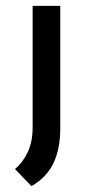

<svg xmlns="http://www.w3.org/2000/svg" viewBox="-20 -434 300 653"><path d="M87 199 31 141Q59 117 75 82Q91 47 91 -1V-414H185V2Q185 73 161.5 121.5Q138 170 87 199Z"/></svg>

Font: Synthetic
Style: Regular
Weight: 400
Designer: Santiago Orozco
Foundry: Typemade
Version: Version 2.000; ttfautohint (v1.8.4.7-5d5b)